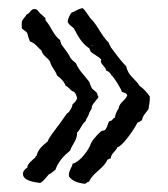

<svg xmlns="http://www.w3.org/2000/svg" viewBox="-20 -463 410 468"><path d="M148 -33C156 -22 169 -17 187 -15C191 -16 192 -20 197 -20C207 -43 232 -51 242 -74C245 -74 246 -77 250 -77C251 -90 262 -93 266 -104C277 -105 307 -147 315 -164C319 -165 322 -168 326 -170C328 -182 336 -188 342 -197C343 -207 346 -216 345 -228C338 -238 330 -247 320 -254C310 -271 292 -278 288 -301C274 -315 262 -332 250 -348C249 -352 246 -354 245 -359C227 -376 218 -402 200 -419C194 -427 189 -436 182 -443C170 -442 164 -435 154 -432C150 -426 146 -419 145 -410C148 -402 155 -399 160 -394C170 -375 180 -356 198 -345C198 -341 201 -340 201 -337C209 -330 219 -326 227 -318C225 -313 226 -315 227 -309C231 -303 237 -299 239 -291C245 -289 249 -285 252 -279C255 -279 276 -246 277 -239C282 -237 289 -237 290 -230C285 -217 271 -214 269 -198C265 -194 260 -181 260 -176C254 -175 255 -168 247 -168C243 -166 241 -146 233 -145C228 -145 226 -142 225 -142L217 -134C211 -127 204 -120 201 -112C198 -101 177 -69 157 -64C155 -53 147 -48 148 -33ZM204 -203C205 -210 221 -225 220 -227C217 -230 218 -233 217 -235C214 -241 204 -245 203 -250C201 -254 199 -258 198 -263C187 -278 173 -290 165 -309C160 -313 155 -317 151 -323C145 -336 136 -345 129 -356C129 -360 126 -361 127 -365C111 -376 105 -397 93 -411C91 -413 90 -415 91 -419C86 -422 83 -427 78 -430C74 -434 72 -441 64 -441C54 -441 54 -430 45 -428C42 -421 34 -417 33 -408V-395C36 -389 44 -388 47 -381C48 -374 51 -368 53 -362C66 -358 72 -347 81 -340C84 -327 96 -323 102 -313C105 -299 115 -292 119 -279C128 -272 136 -265 140 -254C147 -251 150 -245 156 -241C164 -239 166 -231 168 -224C166 -217 162 -213 157 -209C156 -201 151 -195 148 -190L143 -186C134 -174 127 -163 119 -153C111 -141 101 -131 96 -118C85 -109 73 -100 69 -83C67 -83 66 -81 66 -79C61 -75 45 -62 47 -55C40 -50 36 -46 36 -39C36 -23 62 -19 78 -17C87 -22 92 -30 99 -38C105 -40 109 -45 115 -49C122 -69 135 -83 151 -96C156 -112 168 -120 168 -140C177 -148 179 -161 189 -168C190 -175 195 -178 197 -186C198 -192 204 -195 204 -203ZM204 -351C203 -352 204 -353 204 -353C206 -353 205 -351 204 -351Z"/></svg>

Font: FuturaRener
Style: Light
Weight: 300
Designer: BSozoo
Foundry: BSozoo
Version: Version 1.0